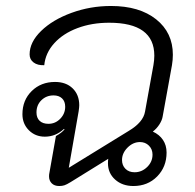

<svg xmlns="http://www.w3.org/2000/svg" viewBox="-20 -613 651 642"><path d="M144 -23Q144 -30 145 -34L167 -158Q188 -170 196 -181L194 -182Q166 -156 130 -156Q98 -156 76.5 -177.5Q55 -199 55 -231Q55 -278 86 -308.5Q117 -339 164 -339Q201 -339 223 -317.5Q245 -296 245 -261Q245 -255 243 -241L210 -52L410 -175Q459 -204 465 -240L493 -395Q496 -412 496 -427Q496 -537 345 -537Q287 -537 239 -519Q191 -501 161.5 -468.5Q132 -436 128 -395Q106 -394 92.5 -404Q79 -414 79 -431Q79 -472 117.5 -509.5Q156 -547 219 -570Q282 -593 351 -593Q446 -593 502 -548.5Q558 -504 558 -430Q558 -413 555 -395L524 -224Q522 -211 513 -197Q504 -183 491 -173Q513 -163 525 -145Q537 -127 537 -103Q537 -55 505.5 -23Q474 9 426 9Q389 9 365 -12.5Q341 -34 341 -67Q341 -77 342 -82L216 -4Q203 4 195.5 6.5Q188 9 178 9Q162 9 153 0Q144 -9 144 -23ZM198 -256Q198 -274 187.5 -284Q177 -294 159 -294Q135 -294 118.5 -278Q102 -262 102 -237Q102 -219 112.5 -209Q123 -199 142 -199Q165 -199 181.5 -216Q198 -233 198 -256ZM490 -96Q490 -114 478 -126Q466 -138 448 -138Q425 -138 406.5 -119.5Q388 -101 388 -78Q388 -60 399.5 -48.5Q411 -37 430 -37Q454 -37 472 -54.5Q490 -72 490 -96Z"/></svg>

Font: K2D ExtraLight
Style: Italic
Weight: 275
Italic angle: -10°
Designer: Katatrad Aksorn Co.,Ltd.
Foundry: Cadson Demak Co.,Ltd.
Version: Version 1.000; ttfautohint (v1.6)